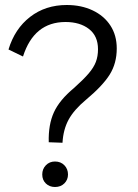

<svg xmlns="http://www.w3.org/2000/svg" viewBox="-20 -740 551 768"><path d="M230 -169 175 -171Q173 -241 195.5 -290.5Q218 -340 276 -388Q314 -422 334.5 -446Q355 -470 363.5 -492.5Q372 -515 372 -543Q372 -596 336 -624Q300 -652 242 -652Q116 -652 72 -514L14 -542Q39 -625 100.5 -672.5Q162 -720 247 -720Q305 -720 350.5 -698.5Q396 -677 421.5 -638Q447 -599 447 -546Q447 -487 419 -442Q391 -397 324 -341Q276 -301 254.5 -261.5Q233 -222 230 -169ZM200 8Q178 8 163.5 -6Q149 -20 149 -42Q149 -64 163.5 -79Q178 -94 200 -94Q223 -94 237.5 -79Q252 -64 252 -42Q252 -21 237.5 -6.5Q223 8 200 8Z"/></svg>

Font: LivvicRegular
Style: Regular
Weight: 400
Designer: Jacques Le Bailly, Baron von Fonthausen
Version: Version 1.001; ttfautohint (v1.8.2)